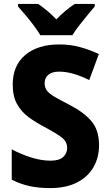

<svg xmlns="http://www.w3.org/2000/svg" viewBox="-20 -951 560 981"><path d="M486 -209Q486 -146 457.5 -96.5Q429 -47 373 -18.5Q317 10 236 10Q178 10 131.5 0Q85 -10 40 -33V-188Q89 -162 140.5 -146Q192 -130 238 -130Q282 -130 302.5 -148.5Q323 -167 323 -196Q323 -228 294.5 -249.5Q266 -271 204 -304Q162 -326 126 -352.5Q90 -379 67.5 -418.5Q45 -458 45 -519Q45 -616 109 -670Q173 -724 283 -724Q339 -724 388.5 -710.5Q438 -697 485 -675L436 -542Q393 -563 355 -574Q317 -585 282 -585Q245 -585 226.5 -568.5Q208 -552 208 -526Q208 -504 219.5 -488.5Q231 -473 258 -457Q285 -441 330 -418Q405 -380 445.5 -334Q486 -288 486 -209ZM186 -771Q174 -792 153.5 -819.5Q133 -847 111 -873Q89 -899 72 -918V-931H175Q198 -915 221 -896Q244 -877 268 -852Q292 -877 315.5 -896.5Q339 -916 362 -931H464V-918Q448 -899 426.5 -873Q405 -847 384 -820Q363 -793 350 -771Z"/></svg>

Font: Noto Sans Armenian SemiCondensed ExtraBold
Style: Regular
Weight: 800
Width: 4
Designer: Monotype Design Team
Foundry: Monotype Imaging Inc.
Version: Version 2.008; ttfautohint (v1.8.4.7-5d5b)